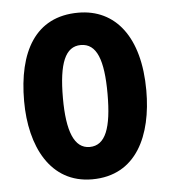

<svg xmlns="http://www.w3.org/2000/svg" viewBox="-45 -599 579 651"><g transform="rotate(-5 244.0 -273.5)"><path d="M452 -274C452 -457 371 -557 245 -557C98 -557 36 -441 36 -274C36 -120 101 10 243 10C395 10 452 -123 452 -274ZM168 -273C168 -391 191 -447 244 -447C298 -447 320 -390 320 -274C320 -158 298 -100 244 -100C192 -100 168 -159 168 -273Z"/></g></svg>

Font: Noto Sans Hebrew ExtraCondensed
Style: Bold
Weight: 700
Width: 2
Designer: Monotype Design Team
Foundry: Monotype Imaging Inc.
Version: Version 2.004